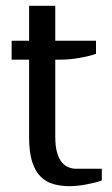

<svg xmlns="http://www.w3.org/2000/svg" viewBox="-20 -630 385 660"><path d="M170 -425V-160Q170 -126 176.5 -104.5Q183 -83 193.5 -71Q204 -59 216.5 -54.5Q229 -50 240 -50H330V-10Q321 -6 306.5 -2.5Q292 1 276.5 4Q261 7 246 8.5Q231 10 220 10Q190 10 164.5 3Q139 -4 120 -22.5Q101 -41 90.5 -74Q80 -107 80 -160V-425H20V-490H80V-610H170V-490H310V-445Q287 -437 253.5 -431Q220 -425 190 -425Z"/></svg>

Font: Cuprum
Style: Regular
Weight: 400
Designer: Jovanny Lemonad
Foundry: Jovanny Lemonad
Version: Version 1.002